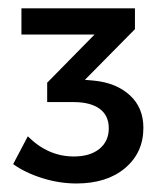

<svg xmlns="http://www.w3.org/2000/svg" viewBox="-20 -718 395 455"><path d="M11.2 -329.1 45.9 -395Q93.8 -347.2 154.8 -347.2Q193.4 -347.2 215.6 -365.2Q237.8 -383.3 237.8 -414.1Q237.8 -444.3 216.1 -460.2Q194.3 -476.1 153.8 -476.1H91.8V-522L204.1 -636.2H30.8V-698.2H299.8V-648.9L181.2 -528.8L203.1 -526.9Q255.9 -521.5 287.8 -492.2Q319.8 -462.9 319.8 -415Q319.8 -356.4 276.6 -319.8Q233.4 -283.2 161.1 -283.2Q120.6 -283.2 80.1 -295.9Q39.6 -308.6 11.2 -329.1Z"/></svg>

Font: Trueno
Style: Rg
Weight: 400
Designer: Julieta Ulanovsky
Foundry: Julieta Ulanovsky
Version: Version 3.001b